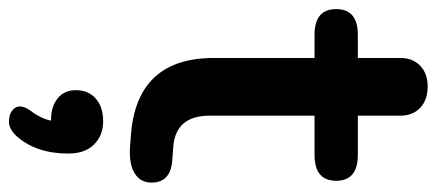

<svg xmlns="http://www.w3.org/2000/svg" viewBox="-292 -394 947 416"><g transform="rotate(90 181.0 -186.5)"><path d="M309.1 -395H224.1V-168Q224.1 -93.8 292 -88.9L318.8 -86.9Q369.1 -84 369.1 -42Q369.1 -18.1 349.6 -5.6Q330.1 6.8 293.9 4.9L267.1 2.9Q99.1 -9.3 99.1 -176.8V-395H48.8Q-6.8 -395 -6.8 -441.9Q-6.8 -488.8 48.8 -488.8H99.1V-581.1Q99.1 -607.9 116 -624Q132.8 -640.1 161.4 -640.1Q189.9 -640.1 207 -624Q224.1 -607.9 224.1 -581.1V-488.8H309.1Q365.2 -488.8 365.2 -441.9Q365.2 -395 309.1 -395ZM306.2 138.7Q306.2 208.5 268.1 251Q252.9 267.1 237.3 267.1Q221.7 267.1 212.9 260Q204.1 252.9 204.1 243.7Q204.1 234.4 210.9 224.1Q231 197.3 234.9 175.8H231Q205.1 175.8 187 161.9Q168.9 147.9 168.9 121.6Q168.9 95.2 187 79.1Q205.1 63 236.1 63Q267.1 63 286.6 82.8Q306.2 102.5 306.2 138.7Z"/></g></svg>

Font: Nunito-Bold
Style: Bold
Weight: 700
Designer: Vernon Adams
Foundry: newtypography
Version: Version 3.000